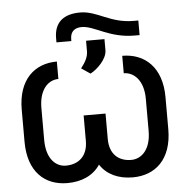

<svg xmlns="http://www.w3.org/2000/svg" viewBox="-53 -795 828 856"><g transform="rotate(-5 361.0 -366.5)"><path d="M507.1 -534.1V-456C552.6 -456 595.2 -416.2 595.2 -333.8V-190.3C595.2 -106.5 552.6 -68.2 507.1 -68.2C451.7 -68.2 410.5 -100.9 410.5 -170.5V-284.1H312.5V-170.5C312.5 -100.9 269.9 -68.2 214.5 -68.2C169 -68.2 127.8 -106.5 127.8 -190.3V-333.8C127.8 -416.2 169 -456 214.5 -456V-534.1C113.6 -534.1 39.8 -467.3 39.8 -333.8V-190.3C39.8 -55.4 113.6 9.9 214.5 9.9C278.1 9.9 330.6 -13.1 361.5 -59.7C392 -13.1 444.2 9.9 507.1 9.9C608 9.9 683.2 -55.4 683.2 -190.3V-333.8C683.2 -467.3 608 -534.1 507.1 -534.1ZM220.2 -619.3H286.9V-627.8C286.9 -663.4 308.2 -677.6 338.1 -677.6C394.9 -677.6 456 -619.3 569.6 -619.3H592.3V-684.7H571C465.9 -684.7 413.4 -742.9 336.6 -742.9C264.2 -742.9 220.2 -710.2 220.2 -637.8ZM319.6 -494.3 359.4 -467.3C392 -484.4 434.7 -527 434.7 -565.3V-615.1H352.3V-568.2C352.3 -544 340.9 -521.3 319.6 -494.3Z"/></g></svg>

Font: Magic Ui Pro
Style: Regular
Weight: 400
Designer: Stefan Endress, Andreas Faust
Version: Version 1.000;FEAKit 1.0